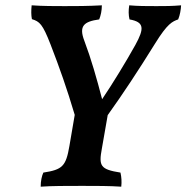

<svg xmlns="http://www.w3.org/2000/svg" viewBox="-20 -699 701 722"><path d="M568 -676C532 -676 499 -676 466 -679C463 -660 463 -643 467 -626C523 -616 523 -592 489 -530C454 -467 402 -382 364 -326C344 -403 323 -477 297 -546C276 -601 295 -618 353 -626C359 -641 363 -659 363 -679C310 -676 262 -676 223 -676C189 -676 140 -676 99 -679C97 -659 97 -642 100 -627C129 -618 140 -609 170 -532C204 -444 231 -368 261 -267L241 -150C228 -74 215 -61 143 -50C137 -37 133 -18 133 3C174 0 232 0 289 0C340 0 393 0 436 3C438 -15 437 -33 433 -50C357 -62 351 -75 363 -140L385 -266C443 -347 499 -432 563 -535C610 -611 628 -618 650 -626C657 -643 660 -662 661 -679C626 -676 601 -676 568 -676Z"/></svg>

Font: Vollkorn Semibold
Style: Italic
Weight: 600
Italic angle: -11°
Designer: Friedrich Althausen
Foundry: Friedrich Althausen
Version: Version 4.015;PS 004.015;hotconv 1.0.88;makeotf.lib2.5.64775